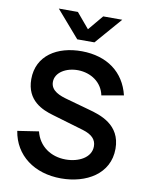

<svg xmlns="http://www.w3.org/2000/svg" viewBox="-102 -1028 863 1116"><g transform="rotate(10 329.0 -470.0)"><path d="M336.5 15C484.5 15 619 -60 619 -209.5C619 -352.5 496 -388.5 426 -407.5L297 -443.5C248.5 -456.5 193 -476 193 -529.5C193 -585.5 256 -623 328 -621.5C402 -619.5 468.5 -577 484 -501L613.5 -523.5C581.5 -657 477.5 -732.5 329.5 -734C183 -735 66.5 -662.5 66.5 -523.5C66.5 -396.5 163 -358 227 -339.5L413 -284.5C467.5 -268 493 -241.5 493 -201.5C493 -135 421 -98 344 -98C257 -98 184.5 -146.5 163.5 -232L38.5 -213C61 -71.5 179 15 336.5 15ZM153 -955 289.5 -797.5H391L527.5 -955H415L340.5 -866L265.5 -955Z"/></g></svg>

Font: Eudonet
Style: Bold
Weight: 700
Designer: Mikhail Sharanda
Foundry: Mikhail Sharanda
Version: Version 4.503;Glyphs 3.1.2 (3151)